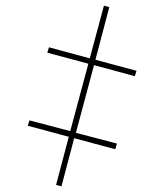

<svg xmlns="http://www.w3.org/2000/svg" viewBox="-20 -651 565 678"><path d="M197 7 178 2 223 -168 78 -207 84 -226 228 -188 292 -426 147 -465 153 -484 297 -445 347 -631 366 -626 317 -440 462 -401 456 -382 312 -421 248 -182 393 -144 387 -124 242 -163Z"/></svg>

Font: Noto Serif Display ExtraCondensed Thin
Style: Italic
Weight: 100
Width: 2
Italic angle: -12°
Designer: Monotype Design Team
Foundry: Monotype Imaging Inc.
Version: Version 2.009